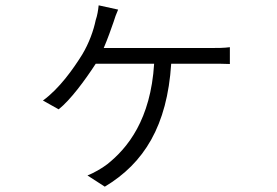

<svg xmlns="http://www.w3.org/2000/svg" viewBox="-20 -627 1040 720"><path d="M622 -388H779C797 -388 820 -388 842 -387V-450C820 -447 795 -447 775 -447H369C384 -482 397 -519 406 -545C411 -562 415 -572 423 -591L350 -607C348 -588 345 -569 339 -552C331 -513 314 -465 288 -422C255 -369 203 -295 141 -250L200 -217C244 -252 298 -325 339 -388H558C545 -179 459 -72 382 -11C363 4 329 23 308 31L373 73C520 -15 607 -155 622 -388Z"/></svg>

Font: Glow Sans SC Normal
Style: Regular
Weight: 400
Designer: Ryoko NISHIZUKA (kana, bopomofo & ideographs); Paul D. Hunt (Latin, Greek & Cyrillic); Sandoll Communications, Soo-young
Version: Version 0.93